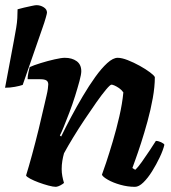

<svg xmlns="http://www.w3.org/2000/svg" viewBox="-64 -724 664 744"><path d="M-44.4 -384 -10.2 -566Q-4.5 -596 -1.2 -616.5Q2.2 -637 3.1 -654Q4.1 -671 4.1 -688Q13.6 -691 29.2 -694.5Q44.9 -698 58.7 -701Q72.5 -704 77.2 -704Q92.4 -704 105.2 -696Q118.1 -688 118.1 -675Q118.1 -672 113.3 -655Q108.6 -638 100 -614L24 -395Q12.6 -391 -6.4 -387.5Q-25.4 -384 -44.4 -384ZM153 0Q142 0 123.5 -5Q105 -10 86 -17Q67 -24 53 -31.5Q39 -39 37 -44Q47 -76 60 -123.5Q73 -171 86 -224Q99 -277 109 -322Q113 -340 116.5 -354.5Q120 -369 121.5 -380.5Q123 -392 123 -397Q123 -408 115.5 -412.5Q108 -417 92 -417H43Q43 -429 46 -442.5Q49 -456 51 -464Q66 -471 93.5 -479.5Q121 -488 147.5 -494Q174 -500 187 -500Q215 -500 233 -487Q251 -474 251 -448Q251 -436 244 -410Q237 -384 227 -352Q217 -320 205 -288.5Q193 -257 183 -232.5Q173 -208 168 -199L173 -195Q190 -230 211.5 -270.5Q233 -311 257 -351.5Q281 -392 305 -425.5Q329 -459 351.5 -479.5Q374 -500 392 -500Q408 -500 431 -491Q454 -482 477.5 -469Q501 -456 517.5 -443.5Q534 -431 536 -425Q536 -388 528 -343.5Q520 -299 507.5 -253.5Q495 -208 482.5 -169.5Q470 -131 460.5 -105Q451 -79 449 -73L460 -66Q471 -76 485.5 -96.5Q500 -117 515 -139.5Q530 -162 540 -178Q549 -178 560 -173Q571 -168 573 -163Q568 -142 555 -114.5Q542 -87 525.5 -60.5Q509 -34 491.5 -17Q474 0 459 0Q431 0 402.5 -8Q374 -16 354 -27.5Q334 -39 331 -47Q336 -60 347.5 -94.5Q359 -129 373 -176Q387 -223 398.5 -273Q410 -323 414 -366Q407 -376 397.5 -382.5Q388 -389 380 -392.5Q372 -396 368 -396Q363 -396 347 -377Q331 -358 309.5 -327.5Q288 -297 264 -261Q240 -225 219 -190.5Q198 -156 184 -130Q180 -116 177.5 -100.5Q175 -85 175 -69Q175 -55 177.5 -41.5Q180 -28 184 -15Q178 -10 169.5 -5.5Q161 -1 153 0Z"/></svg>

Font: Texturina 12pt ExtraBold
Style: Italic
Weight: 800
Italic angle: -11°
Designer: Guillermo Torres Carreño
Foundry: Omnibus-Type
Version: Version 1.002